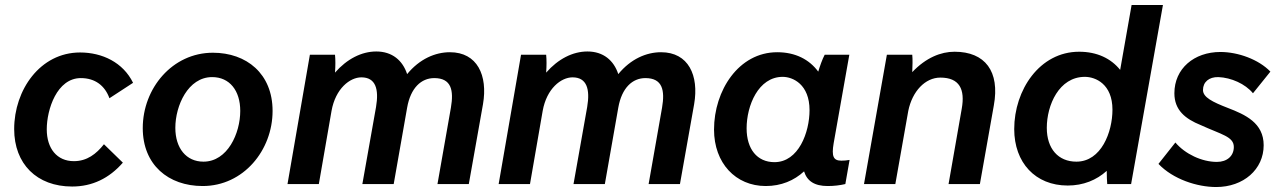

<svg xmlns="http://www.w3.org/2000/svg" viewBox="-20 -740 5150 772"><path d="M270 10C351 10 419 -23 474 -86L398 -160C367 -121 330 -92 277 -92C209 -92 168 -143 168 -220C168 -300 209 -426 305 -426C363 -426 402 -395 420 -345L515 -407C475 -489 391 -529 302 -529C141 -529 37 -378 37 -221C37 -81 128 10 270 10Z M795 8C959 8 1076 -136 1076 -294C1076 -444 971 -528 836 -528C673 -528 554 -385 554 -225C554 -77 657 8 795 8ZM798 -90C729 -90 685 -144 685 -226C685 -315 736 -430 833 -430C903 -430 946 -376 946 -294C946 -204 895 -90 798 -90Z M1136 0H1262L1313 -294C1329 -384 1387 -429 1433 -429C1491 -429 1504 -381 1492 -310L1437 0H1563L1617 -307C1631 -387 1674 -426 1726 -426C1795 -426 1805 -377 1793 -307L1739 0H1865L1922 -321C1942 -437 1899 -530 1789 -530C1730 -530 1667 -503 1617 -442C1599 -497 1557 -533 1493 -533C1434 -533 1375 -503 1327 -448C1329 -476 1329 -499 1327 -520H1226Z M1985 0H2111L2162 -294C2178 -384 2236 -429 2282 -429C2340 -429 2353 -381 2341 -310L2286 0H2412L2466 -307C2480 -387 2523 -426 2575 -426C2644 -426 2654 -377 2642 -307L2588 0H2714L2771 -321C2791 -437 2748 -530 2638 -530C2579 -530 2516 -503 2466 -442C2448 -497 2406 -533 2342 -533C2283 -533 2224 -503 2176 -448C2178 -476 2178 -499 2176 -520H2075Z M3308 8C3334 8 3358 5 3379 0L3396 -97C3385 -95 3375 -94 3363 -94C3331 -94 3323 -111 3332 -164L3395 -520H3296C3286 -501 3277 -475 3270 -452C3234 -501 3178 -530 3105 -530C2950 -530 2851 -376 2851 -219C2851 -84 2938 8 3059 8C3121 8 3173 -14 3213 -51C3225 -12 3255 8 3308 8ZM3127 -431C3168 -431 3235 -401 3235 -297C3235 -208 3191 -88 3094 -88C3024 -88 2982 -141 2982 -224C2982 -315 3029 -431 3127 -431Z M3454 0H3580L3632 -294C3648 -373 3700 -428 3761 -428C3838 -428 3861 -381 3847 -303L3794 0H3920L3976 -316C4001 -453 3941 -532 3818 -532C3763 -532 3703 -508 3648 -450C3649 -475 3650 -501 3648 -520H3546Z M4432 0H4528L4656 -720H4530L4484 -459C4447 -505 4391 -532 4319 -532C4160 -532 4058 -378 4058 -221C4058 -86 4143 6 4273 6C4336 6 4389 -16 4430 -53C4430 -32 4431 -11 4432 0ZM4342 -431C4385 -431 4453 -402 4453 -299C4453 -209 4408 -90 4308 -90C4235 -90 4189 -142 4189 -226C4189 -317 4238 -431 4342 -431Z M4870 12C4980 12 5061 -59 5061 -156C5061 -246 4987 -279 4917 -306C4855 -330 4817 -349 4817 -378C4817 -410 4841 -431 4879 -430C4930 -428 4987 -403 5018 -365L5088 -452C5041 -501 4958 -531 4887 -531C4781 -531 4702 -464 4702 -365C4702 -297 4746 -262 4808 -237C4891 -199 4941 -191 4941 -149C4941 -113 4914 -89 4873 -89C4812 -89 4745 -121 4706 -167L4638 -81C4697 -19 4794 12 4870 12Z"/></svg>

Font: Fixel Text 20240404 SemiBold
Style: Italic
Weight: 600
Width: 4
Italic angle: -10°
Designer: AlfaBravo + MacPaw
Foundry: Kyrylo Tkachov, Marchela Mozhyna, Serhii Makarenko, Maria Weinstein, Zakhar Kryvoshyya
Version: Version 1.211;Glyphs 3.2 (3225)